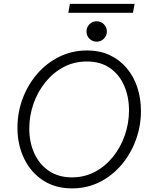

<svg xmlns="http://www.w3.org/2000/svg" viewBox="-20 -995 802 1021"><path d="M363.3 6.8Q273.9 6.8 208.7 -35.9Q143.6 -78.6 108.2 -151.9Q72.8 -225.1 72.8 -315.9Q72.8 -396.5 100.3 -470.5Q127.9 -544.4 177.7 -602.1Q227.5 -659.7 295.2 -693.1Q362.8 -726.6 442.4 -726.6Q511.7 -726.6 564.9 -701.2Q618.2 -675.8 655 -631.3Q691.9 -586.9 710.7 -528.8Q729.5 -470.7 729.5 -404.8Q729.5 -323.7 702.1 -249.8Q674.8 -175.8 625.5 -117.9Q576.2 -60.1 509.3 -26.6Q442.4 6.8 363.3 6.8ZM362.8 -51.8Q429.2 -51.8 484.9 -81.3Q540.5 -110.8 581.1 -161.4Q621.6 -211.9 643.8 -275.9Q666 -339.8 666 -408.2Q666 -479.5 640.6 -538.6Q615.2 -597.7 565.2 -632.8Q515.1 -668 441.9 -668Q374 -668 318.1 -638.2Q262.2 -608.4 221.2 -557.6Q180.2 -506.8 158 -443.1Q135.7 -379.4 135.7 -311.5Q135.7 -237.8 162.8 -179Q189.9 -120.1 240.7 -85.9Q291.5 -51.8 362.8 -51.8ZM494.1 -773.4Q471.2 -773.4 455.6 -789.3Q439.9 -805.2 439.9 -827.6Q439.9 -850.1 455.6 -866Q471.2 -881.8 494.1 -881.8Q516.6 -881.8 532.5 -866Q548.3 -850.1 548.3 -827.6Q548.3 -805.2 532.5 -789.3Q516.6 -773.4 494.1 -773.4ZM343.3 -926.8 351.6 -974.6H695.8L687 -926.8Z"/></svg>

Font: Reddit Sans Light
Style: Italic
Weight: 300
Italic angle: -11.25°
Designer: Stephen Hutchings
Version: Version 1.013